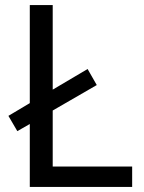

<svg xmlns="http://www.w3.org/2000/svg" viewBox="-20 -734 564 754"><path d="M97 0V-247L48 -219L13 -279L97 -329V-714H187V-382L324 -463L360 -400L187 -300V-80H499V0Z"/></svg>

Font: Noto Sans Hebrew
Style: Regular
Weight: 400
Designer: Monotype Design Team
Foundry: Monotype Imaging Inc.
Version: Version 2.003